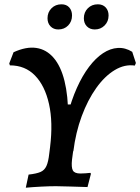

<svg xmlns="http://www.w3.org/2000/svg" viewBox="-20 -866 652 893"><path d="M321 -161 294 -330Q312 -400 337.5 -457Q363 -514 394 -555Q425 -596 459 -618.5Q493 -641 528 -643Q563 -645 595 -625L612 -573L607 -561Q560 -568 513.5 -540Q467 -512 427.5 -456.5Q388 -401 360 -325.5Q332 -250 321 -161ZM100 7 113 -54Q149 -58 168 -66Q187 -74 196 -94Q205 -114 209 -151L238 -380H349L315 -124Q311 -87 319 -73Q327 -59 354 -59Q364 -59 378 -60Q392 -61 400 -62L403 -58L387 4Q348 3 305 1.5Q262 0 240 0Q210 0 171.5 2Q133 4 100 7ZM213 -183Q227 -297 208 -382Q189 -467 143 -514.5Q97 -562 26 -562L23 -571L43 -623Q102 -650 149 -643Q196 -636 229.5 -597Q263 -558 280 -489.5Q297 -421 297 -326ZM421 -729Q398 -729 384 -743.5Q370 -758 370 -781Q370 -809 388.5 -827.5Q407 -846 435 -846Q458 -846 471.5 -831.5Q485 -817 485 -794Q485 -766 466.5 -747.5Q448 -729 421 -729ZM251 -729Q229 -729 215 -743.5Q201 -758 201 -781Q201 -809 219.5 -827.5Q238 -846 266 -846Q289 -846 302 -831.5Q315 -817 315 -794Q315 -766 297 -747.5Q279 -729 251 -729Z"/></svg>

Font: Alegreya SemiBold
Style: Italic
Weight: 600
Italic angle: -7°
Designer: Juan Pablo del Peral
Foundry: Huerta Tipografica
Version: Version 2.009